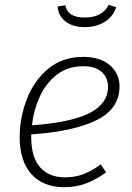

<svg xmlns="http://www.w3.org/2000/svg" viewBox="-20 -769 552 800"><path d="M110 -209V-199Q110 -113 147.5 -71.5Q185 -30 250 -30Q292 -30 326.5 -43Q361 -56 400 -84L422 -51Q380 -20 338 -4.5Q296 11 248 11Q160 11 111 -43.5Q62 -98 62 -198Q62 -277 91 -354Q120 -431 179.5 -481.5Q239 -532 327 -532Q397 -532 437.5 -497.5Q478 -463 478 -409Q478 -316 382.5 -268.5Q287 -221 110 -209ZM113 -247Q272 -258 351 -297Q430 -336 430 -407Q430 -445 404 -469Q378 -493 327 -493Q262 -493 216.5 -457.5Q171 -422 145.5 -366Q120 -310 113 -247ZM220 -742 252 -747Q258 -720 278 -708Q298 -696 333 -696Q407 -696 433 -749L464 -739Q452 -700 416.5 -678Q381 -656 333 -656Q283 -656 253 -679.5Q223 -703 220 -742Z"/></svg>

Font: Fira Sans ExtraLight
Style: Italic
Weight: 275
Italic angle: -8°
Designer: Carrois Corporate & Edenspiekermann AG
Foundry: Carrois Corporate GbR & Edenspiekermann AG
Version: Version 4.203